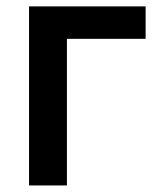

<svg xmlns="http://www.w3.org/2000/svg" viewBox="-20 -565 502 585"><path d="M423.7 -545.5H68.5V0H183.9V-446.7H423.7Z"/></svg>

Font: Magic Ui Pro Semi Bold
Style: Regular
Weight: 600
Designer: Stefan Endress, Andreas Faust
Version: Version 1.000;FEAKit 1.0